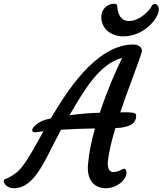

<svg xmlns="http://www.w3.org/2000/svg" viewBox="-104 -996 865 1021"><path d="M-29.8 4.9C33.2 4.9 73.2 -46.4 93.3 -73.2C140.6 -139.6 169.9 -213.9 220.7 -306.2C280.3 -310.1 345.7 -312 400.9 -313C381.8 -245.1 368.2 -178.2 363.8 -119.6C356.9 -31.7 402.8 4.9 459 4.9C517.6 4.9 568.8 -39.1 568.8 -79.1C568.8 -87.4 564 -98.6 556.6 -98.6C543.9 -98.6 529.8 -81.1 497.6 -81.1C477.1 -81.1 465.8 -103 469.7 -138.7C475.1 -189 490.2 -250 509.3 -314.5C593.3 -318.4 620.1 -342.8 620.1 -381.3C620.1 -391.1 617.7 -398.9 560.5 -398.9C554.7 -398.9 545.9 -398.9 535.6 -398.4C580.1 -531.2 632.3 -660.6 649.4 -717.8C655.3 -736.3 640.1 -759.3 605.5 -759.3C427.2 -759.3 281.7 -555.7 192.4 -409.7C183.1 -394.5 174.3 -380.4 166 -366.2L145 -361.3C107.4 -352.5 67.4 -322.8 67.4 -303.2C67.4 -294.4 75.7 -290 96.7 -293.9L127.4 -298.3C64 -185.5 22.5 -104 -23.4 -73.2C-42 -60.5 -49.8 -53.7 -80.6 -41.5C-91.8 -35.2 -76.7 4.9 -29.8 4.9ZM265.6 -383.3C340.8 -512.7 424.3 -657.2 545.4 -688C509.8 -616.2 463.9 -508.8 426.8 -396.5C377.4 -395.5 320.8 -390.6 265.6 -383.3ZM550.3 -802.7C661.1 -802.7 732.4 -893.1 739.7 -936C744.1 -961.9 729.5 -975.1 720.7 -975.1C713.9 -975.1 706.5 -971.7 703.1 -964.4C691.4 -940.4 639.2 -884.3 582.5 -884.3C536.1 -884.3 522 -923.8 519.5 -962.9C518.6 -976.1 507.8 -976.1 499.5 -976.1C481 -976.1 434.6 -957.5 434.6 -905.8C434.6 -841.8 488.8 -802.7 550.3 -802.7Z"/></svg>

Font: Courgette
Style: Regular
Weight: 400
Designer: Karolina Lach
Foundry: Karolina Lach
Version: Version 1.002